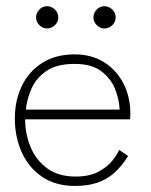

<svg xmlns="http://www.w3.org/2000/svg" viewBox="-20 -602 500 634"><path d="M63 -208Q63 -159.5 81 -116.2Q99 -73 136 -46Q173 -19 229.5 -19Q275 -19 304.2 -34.5Q333.5 -50 350.2 -70.8Q367 -91.5 373.5 -107L403 -87Q383 -54.5 358.5 -32.2Q334 -10 302.2 1Q270.5 12 228 12Q163.5 12 119 -18.2Q74.5 -48.5 51.8 -99.2Q29 -150 29 -210.5Q29 -270.5 52.2 -318.5Q75.5 -366.5 119.8 -394.5Q164 -422.5 226.5 -422.5Q282 -422.5 323.2 -396.8Q364.5 -371 387.5 -326.5Q410.5 -282 410.5 -225Q410.5 -220.5 410 -216.2Q409.5 -212 409.5 -208ZM375 -240Q374 -272.5 360.2 -307.5Q346.5 -342.5 314.5 -366.8Q282.5 -391 226.5 -391Q167.5 -391 133.2 -367.5Q99 -344 83.8 -309Q68.5 -274 65.5 -240ZM325 -508Q310 -508 299.2 -519.2Q288.5 -530.5 288.5 -544.5Q288.5 -559 299.2 -570.2Q310 -581.5 325 -581.5Q339.5 -581.5 350.8 -570.5Q362 -559.5 362 -544.5Q362 -529.5 350.8 -518.8Q339.5 -508 325 -508ZM135.5 -508Q120.5 -508 109.8 -519.2Q99 -530.5 99 -544.5Q99 -559 109.8 -570.2Q120.5 -581.5 135.5 -581.5Q150 -581.5 161.2 -570.5Q172.5 -559.5 172.5 -544.5Q172.5 -529.5 161.2 -518.8Q150 -508 135.5 -508Z"/></svg>

Font: League Spartan Thin
Style: Regular
Weight: 100
Foundry: The League of Moveable Type
Version: Version 2.002